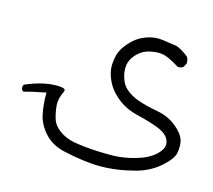

<svg xmlns="http://www.w3.org/2000/svg" viewBox="-74 -368 694 627"><g transform="rotate(15 273.5 -54.0)"><path d="M0.5 -6.3Q2.9 -0.5 7.3 2Q37.1 -6.3 81.5 -14.6V-5.9Q81.5 27.3 88.1 58.8Q94.7 90.3 120.1 118.7Q145.5 146.5 187.5 156.2Q260.3 172.4 312.5 172.4Q369.6 172.4 432.6 155.3Q477.1 142.6 509.8 113.8Q542 85 545.4 64.5Q547.4 53.7 547.4 43.5Q547.4 33.2 545.7 25.9Q543.9 18.6 541.5 13.7Q534.2 -1.5 513.7 -19Q485.8 -43 444.3 -50.3Q400.4 -58.6 374 -68.8Q337.4 -84 323.2 -106.4Q314 -121.6 310.1 -144Q309.1 -151.4 309.1 -157.7Q309.1 -181.2 323.7 -199.7Q342.3 -223.1 367.2 -230Q386.2 -234.9 402.8 -234.9Q407.2 -234.9 411.1 -234.4Q422.4 -233.4 437.5 -226.6Q452.6 -219.7 474.1 -206.5Q474.6 -206.5 475.1 -206.5Q485.8 -206.5 492.2 -211.9L499 -224.1Q499 -226.6 499 -229.5Q499 -239.7 493.2 -247.6Q462.9 -270.5 446.8 -272.5Q428.7 -274.9 402.3 -278.8Q395.5 -279.8 389.2 -279.8Q360.8 -279.8 334 -266.1Q317.4 -257.8 303.2 -243.7Q285.6 -226.1 276.4 -208.7Q267.1 -191.4 265.1 -163.6Q264.6 -160.2 264.6 -156.2Q264.6 -132.3 274.9 -109.4Q287.1 -79.6 316.7 -54.9Q346.2 -30.3 387.7 -20.5Q432.1 -9.8 461.9 2Q494.1 15.1 501 36.6Q502.9 42 502.9 47.4Q502.9 64 485.8 80.6L483.4 83Q460.9 104 420.4 115.7Q379.9 127.4 344.2 127.9Q337.4 127.9 320.3 127.9Q303.2 127.9 274.7 126.2Q246.1 124.5 215.8 119.6Q174.8 112.8 149.4 87.9Q136.2 74.7 132.3 59.6Q126.5 40.5 124.5 19Q124 15.6 124 12.2Q124 -7.3 134.3 -28.8Q136.7 -33.7 136.7 -36.4Q136.7 -39.1 135.3 -40.5Q130.4 -45.4 106.9 -45.4Q61.5 -45.4 3.4 -20.5L0.5 -14.6Z"/></g></svg>

Font: Bakudai
Style: ExtraLight
Weight: 200
Version: Version 1.48